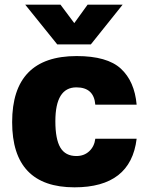

<svg xmlns="http://www.w3.org/2000/svg" viewBox="-20 -788 624 822"><path d="M308 -548Q439 -548 497.5 -494Q556 -440 565 -340H388Q382 -414 307 -414Q217 -414 217 -269Q217 -192 238.5 -156Q260 -120 307 -120Q340 -120 362 -140.5Q384 -161 388 -194H565Q540 14 299 14Q32 14 32 -265Q32 -548 308 -548ZM88 -768H239L298 -689L355 -768H505L369 -598H225Z"/></svg>

Font: Nacelle Heavy
Style: Regular
Weight: 800
Designer: Sora Sagano
Foundry: Sora Sagano
Version: Version 1.000;FEAKit 1.0